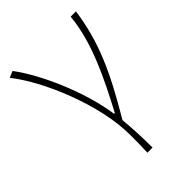

<svg xmlns="http://www.w3.org/2000/svg" viewBox="-217 -633 925 925"><g transform="rotate(-45 245.0 -171.0)"><path d="M227 198H262C262 136 259 62 253 2C379 -209 440 -349 465 -527H429C414 -364 331 -199 251 -48H246C221 -224 127 -432 46 -540L13 -526C113 -401 229 -129 229 78C229 126 229 147 227 198Z"/></g></svg>

Font: Kinto Sans Thin
Style: Regular
Weight: 100
Designer: Authors: Ryoko NISHIZUKA  (kana & ideographs); Paul D. Hunt (Latin, Greek & Cyrillic); Wenlong ZHANG  (bopomofo); Sandol
Foundry: Adobe Systems Incorporated, ookami Inc.
Version: Version 0.001